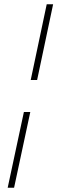

<svg xmlns="http://www.w3.org/2000/svg" viewBox="-20 -770 269 900"><path d="M124 -395H154L229 -750H199ZM16 110H46L122 -245H92Z"/></svg>

Font: Geist Thin
Style: Italic
Weight: 100
Italic angle: -12°
Designer: Basement.studio, Andrés Briganti, Mateo Zaragoza
Foundry: Basement.studio, Vercel, Andrés Briganti, Guido Ferreyra, Mateo Zaragoza
Version: Version 1.500